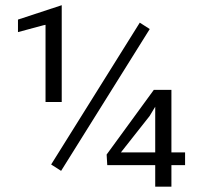

<svg xmlns="http://www.w3.org/2000/svg" viewBox="-20 -722 772 735"><path d="M636.2 -138.7V-377.9H568.8L388.2 -130.4L390.6 -89.8H574.2V-7.3H636.2V-89.8H688.5V-138.7ZM553.2 -610.8 515.1 -635.3 175.8 -92.3 213.9 -67.9ZM216.3 -702.1 48.8 -647V-599.1L145 -625L154.3 -627V-331.5H216.3ZM442.9 -138.7 552.7 -277.8 574.2 -313.5V-138.7Z"/></svg>

Font: Shabnam Light
Style: Regular
Weight: 300
Foundry: DejaVu fonts team - Redesigned by Saber Rastikerdar - Based on Vazir font
Version: Version 5.0.1